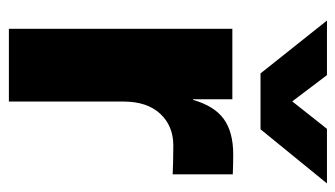

<svg xmlns="http://www.w3.org/2000/svg" viewBox="-186 -588 774 443"><g transform="rotate(90 201.5 -367.0)"><path d="M46.9 0V-515.6H209.5V-424.8H210.9Q225.1 -474.1 255.1 -495.8Q285.2 -517.6 336.9 -517.6Q350.6 -517.6 361.6 -517.3Q372.6 -517.1 382.8 -516.6V-377.9Q373.5 -378.4 354 -378.9Q334.5 -379.4 316.4 -379.4Q271 -379.4 242.9 -349.1Q214.8 -318.8 214.8 -264.2V0ZM153.8 -733.9 214.4 -653.8 277.8 -733.9H403.3V-733.4L278.8 -580.6H149.9L28.3 -733.4V-733.9Z"/></g></svg>

Font: Inter Display ExtraBold
Style: Regular
Weight: 800
Designer: Rasmus Andersson
Foundry: rsms
Version: Version 4.000;git-a52131595